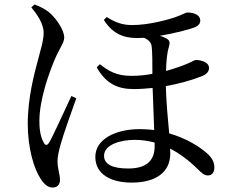

<svg xmlns="http://www.w3.org/2000/svg" viewBox="-20 -792 1040 858"><path d="M120 -759C144 -730 175 -687 175 -646C175 -608 159 -562 150 -525C135 -469 104 -358 104 -239C104 -127 133 -36 161 6C179 35 197 46 215 46C237 46 248 32 248 12C248 -12 237 -39 237 -72C237 -89 242 -116 251 -147C263 -191 301 -297 321 -353L299 -363C274 -311 218 -185 199 -154C190 -140 181 -142 175 -156C164 -175 156 -204 156 -251C156 -345 198 -462 220 -515C245 -578 267 -599 267 -624C267 -660 228 -714 197 -739C177 -754 156 -764 134 -772ZM671 -155V-138C671 -74 634 -39 553 -39C482 -39 445 -58 445 -96C445 -146 519 -167 582 -167C612 -167 641 -163 671 -155ZM426 -505 412 -491C455 -416 508 -394 577 -394C606 -394 633 -396 662 -399L669 -211C649 -213 628 -215 606 -215C494 -215 406 -169 406 -91C406 -13 476 24 568 24C678 24 741 -23 741 -107L740 -128C781 -107 822 -77 864 -36C879 -21 892 -8 909 -8C929 -8 938 -24 938 -43C938 -70 925 -91 898 -113C866 -140 809 -175 736 -196C730 -259 723 -338 721 -407C776 -417 836 -433 878 -450C905 -460 914 -473 914 -488C914 -518 870 -524 855 -524C850 -524 840 -517 814 -506C790 -496 758 -485 722 -475C723 -517 726 -555 735 -583C740 -601 739 -610 726 -619C717 -624 706 -629 694 -632C757 -643 825 -659 855 -672C867 -678 875 -687 875 -701C874 -726 846 -736 818 -736C808 -736 795 -726 760 -714C730 -704 645 -680 571 -680C528 -680 496 -691 457 -716L444 -703C483 -642 530 -622 594 -622L624 -623C640 -616 657 -604 658 -582C661 -557 661 -507 661 -462C635 -457 604 -453 567 -453C499 -453 466 -475 426 -505Z"/></svg>

Font: Noto Serif JP Medium
Style: Regular
Weight: 500
Designer: Ryoko NISHIZUKA 西塚涼子 (kana & ideographs); Frank Grießhammer (Latin, Greek & Cyrillic); Wenlong ZHANG 张文龙 (bopomofo); San
Foundry: Adobe
Version: Version 2.001;hotconv 1.1.0;makeotfexe 2.6.0